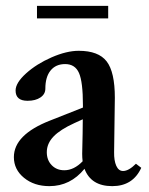

<svg xmlns="http://www.w3.org/2000/svg" viewBox="-20 -618 503 649"><path d="M105 -555.7V-598.1H345.7V-555.7ZM147 11.2Q95.7 11.2 61.3 -16.8Q26.9 -44.9 26.9 -86.9Q26.9 -162.6 148.9 -210.4L260.3 -254.4V-262.7Q260.3 -340.8 247.1 -371.1Q233.9 -401.4 200.2 -401.4Q168.5 -401.4 150.9 -379.6Q133.3 -357.9 133.3 -318.4Q133.3 -299.8 116.7 -288.6Q100.1 -277.3 73.2 -277.3Q32.7 -277.3 32.7 -312Q32.7 -337.9 68.1 -369.9Q103.5 -401.9 154.3 -424.1Q205.1 -446.3 246.1 -446.3Q313 -446.3 340.6 -410.4Q368.2 -374.5 368.2 -287.6Q368.2 -255.9 365.7 -103.5Q365.2 -75.2 373 -57.6Q380.9 -40 396 -40Q415 -40 439.5 -64.5L457.5 -50.8Q429.2 11.2 359.4 11.2Q287.6 11.2 265.6 -47.4Q217.8 11.2 147 11.2ZM138.2 -103.5Q138.2 -76.7 154.8 -59.6Q171.4 -42.5 197.3 -42.5Q230 -42.5 259.3 -72.8Q257.8 -85 257.8 -98.1Q259.8 -176.3 259.8 -214.8L231.9 -202.1Q183.6 -180.2 160.9 -156.5Q138.2 -132.8 138.2 -103.5Z"/></svg>

Font: Elstob SemiBold
Style: Regular
Weight: 600
Designer: Peter S. Baker
Version: Version 1.015